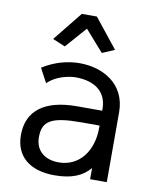

<svg xmlns="http://www.w3.org/2000/svg" viewBox="-81 -757 656 828"><g transform="rotate(10 247.5 -343.0)"><path d="M210 -696 107 -568 162 -545 243 -637 324 -545 378 -568 276 -696ZM442 -306C442 -432 338 -485 239 -485C188 -485 131 -471 77 -437L110 -375C146 -410 198 -421 231 -422C319 -422 369 -380 369 -308V-300H259C117 -300 42 -243 42 -136C42 -42 107 10 214 10C291 10 337 -11 369 -49V0H442ZM369 -235V-225C369 -120 310 -48 223 -48C158 -48 120 -84 120 -141C120 -213 160 -235 290 -235Z"/></g></svg>

Font: Mint Spirit
Style: Regular
Weight: 400
Designer: HARENDAL Hirwen
Foundry: Arkandis Digital Foundry.
Version: Version 1.004;FFEdit